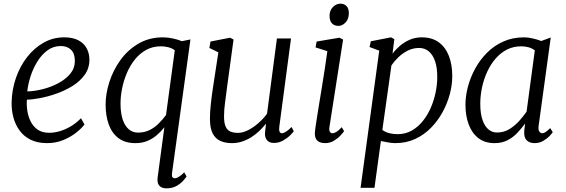

<svg xmlns="http://www.w3.org/2000/svg" viewBox="-20 -772 3091 1049"><path d="M441.5 -92Q427.5 -72.5 397.8 -48.5Q368 -24.5 326.8 -7.2Q285.5 10 237 10Q184 10 146.5 -9Q109 -28 86 -60.2Q63 -92.5 52.8 -132.2Q42.5 -172 43.5 -213Q45 -283 67.2 -346.8Q89.5 -410.5 128.2 -460.2Q167 -510 218.5 -539Q270 -568 330.5 -568Q377.5 -568 408 -552Q438.5 -536 453.5 -508.2Q468.5 -480.5 468.5 -446Q468.5 -399.5 443.2 -364Q418 -328.5 377.2 -303Q336.5 -277.5 290 -261Q243.5 -244.5 200 -236.2Q156.5 -228 127 -227.5Q124.5 -198.5 129.2 -167Q134 -135.5 147.8 -108Q161.5 -80.5 186.2 -63.5Q211 -46.5 248.5 -46.5Q276 -46.5 305.8 -55Q335.5 -63.5 365.5 -81Q395.5 -98.5 422.5 -126ZM312 -520.5Q271.5 -520.5 239.2 -496.8Q207 -473 183.8 -435.2Q160.5 -397.5 146.8 -354.5Q133 -311.5 129 -272.5Q169 -273.5 214.2 -285Q259.5 -296.5 299.2 -317.8Q339 -339 364 -369.2Q389 -399.5 389 -438.5Q389 -479.5 368.2 -500Q347.5 -520.5 312 -520.5Z M919.5 176.5Q918 190 922 196Q926 202 936 202Q944.5 202 958.5 193.2Q972.5 184.5 986.5 169.5L999.5 192.5Q996 198 982.5 213.8Q969 229.5 945.8 243.2Q922.5 257 889 257Q863 257 850 242Q837 227 841.5 195.5L878 -76.5Q858.5 -52 835 -32.2Q811.5 -12.5 783.2 -1.2Q755 10 719.5 10Q663 10 627 -17.5Q591 -45 574 -92.5Q557 -140 557 -200.5Q557 -259 577.2 -323Q597.5 -387 637.2 -442.8Q677 -498.5 735.8 -533.2Q794.5 -568 871 -568Q896 -568 924.8 -561.8Q953.5 -555.5 973.5 -547L1020.5 -556.5ZM935 -497.5Q919 -509 899.2 -514Q879.5 -519 859 -519Q814.5 -519 779 -499.5Q743.5 -480 717 -447Q690.5 -414 673.2 -373.2Q656 -332.5 647.2 -289.2Q638.5 -246 638.5 -206.5Q638.5 -155 650.2 -119.5Q662 -84 683.5 -65.8Q705 -47.5 733 -47.5Q769.5 -47.5 797.5 -61.5Q825.5 -75.5 847.5 -97.8Q869.5 -120 887 -143.5Z M1247 10Q1211 10 1184 -2Q1157 -14 1142 -43Q1127 -72 1127 -123Q1127 -140.5 1128.2 -161.2Q1129.5 -182 1132 -205Q1134.5 -228 1137.5 -251.2Q1140.5 -274.5 1144 -296L1173 -486L1124 -510L1130 -545L1237 -566L1256 -556L1220 -292Q1217.5 -270.5 1214.8 -250.5Q1212 -230.5 1209.5 -211.5Q1207 -192.5 1205.5 -173.8Q1204 -155 1204 -136Q1204 -99 1213.2 -79.5Q1222.5 -60 1239.5 -53Q1256.5 -46 1279 -46Q1307.5 -46 1337.5 -61.8Q1367.5 -77.5 1394.2 -101.5Q1421 -125.5 1439 -151L1493 -562H1570L1506 -80Q1503.5 -61.5 1507.5 -52.8Q1511.5 -44 1519 -44Q1529 -44 1542 -52Q1555 -60 1573 -78L1585 -55Q1581 -48.5 1565.5 -33Q1550 -17.5 1526.8 -4.2Q1503.5 9 1476 9Q1449 9 1436.5 -9Q1424 -27 1429 -57Q1429 -58.5 1429.5 -62.5Q1430 -66.5 1430.8 -72Q1431.5 -77.5 1432 -83.2Q1432.5 -89 1433 -94L1432 -95Q1416.5 -75.5 1397 -56.8Q1377.5 -38 1354 -23Q1330.5 -8 1303.8 1Q1277 10 1247 10Z M1756 10Q1739 10 1725.8 4.2Q1712.5 -1.5 1705.8 -14.5Q1699 -27.5 1700.5 -49Q1702 -68 1707.8 -104.8Q1713.5 -141.5 1721.2 -189.5Q1729 -237.5 1737.8 -290.5Q1746.5 -343.5 1754.5 -395.8Q1762.5 -448 1768.5 -492.5L1704 -513L1710 -545L1834 -566L1854.5 -556L1780 -79Q1777 -61 1782.2 -52.5Q1787.5 -44 1794.5 -44Q1805.5 -44 1817.8 -51.2Q1830 -58.5 1847 -77L1860 -55.5Q1855.5 -48.5 1841.2 -32.8Q1827 -17 1805.2 -3.5Q1783.5 10 1756 10ZM1829.5 -630.5Q1807 -630.5 1793.8 -644.2Q1780.5 -658 1780.5 -685.5Q1780.5 -715 1798.8 -733.5Q1817 -752 1840.5 -752Q1860.5 -752 1873.2 -738.8Q1886 -725.5 1886 -700.5Q1886 -668.5 1868.2 -649.5Q1850.5 -630.5 1829.5 -630.5Z M1950 254 2052 -495.5 1999 -515 2006 -546.5 2116 -568 2134.5 -558 2124.5 -478.5Q2140.5 -500.5 2164.2 -521Q2188 -541.5 2218.2 -554.8Q2248.5 -568 2284 -568Q2340.5 -568 2377.5 -540.8Q2414.5 -513.5 2432.8 -465.8Q2451 -418 2451 -356Q2451 -309.5 2437.8 -258.8Q2424.5 -208 2398.5 -160.2Q2372.5 -112.5 2335 -74Q2297.5 -35.5 2248.5 -12.8Q2199.5 10 2140 10Q2121.5 10 2100.8 6.2Q2080 2.5 2061 -1.5L2026 254ZM2069 -62Q2086 -49.5 2107.5 -44.2Q2129 -39 2152 -39Q2195 -39 2229.5 -58.5Q2264 -78 2290.2 -110.8Q2316.5 -143.5 2334 -184.2Q2351.5 -225 2360.2 -268.2Q2369 -311.5 2369 -351.5Q2369 -403 2356.8 -438.2Q2344.5 -473.5 2322.2 -491.8Q2300 -510 2269.5 -510Q2236 -510 2206.5 -494.8Q2177 -479.5 2154.5 -457.2Q2132 -435 2118.5 -414.5Z M2923 -86Q2919.5 -61.5 2927 -52.8Q2934.5 -44 2942 -44Q2952 -44 2962 -51.2Q2972 -58.5 2986 -72L3000 -50Q2996.5 -44 2983 -29.5Q2969.5 -15 2948.2 -2.5Q2927 10 2901 10Q2874 10 2858 -5Q2842 -20 2844 -56L2849 -97Q2830.5 -72 2807.5 -47.2Q2784.5 -22.5 2753.8 -6.2Q2723 10 2682 10Q2629 10 2593.8 -17.2Q2558.5 -44.5 2540.8 -92Q2523 -139.5 2523 -200Q2523 -246 2536.2 -297Q2549.5 -348 2575.5 -396Q2601.5 -444 2640 -483Q2678.5 -522 2729.5 -545Q2780.5 -568 2843.5 -568Q2864 -568 2890 -562.2Q2916 -556.5 2937 -548L2989 -567ZM2902 -497Q2886.5 -508.5 2867.5 -513.8Q2848.5 -519 2827.5 -519Q2784.5 -519 2749.2 -500.8Q2714 -482.5 2687 -451Q2660 -419.5 2641.5 -379Q2623 -338.5 2613.5 -293.8Q2604 -249 2604 -205Q2604 -153 2615.8 -118Q2627.5 -83 2648 -65.5Q2668.5 -48 2695 -48Q2733.5 -48 2764.2 -67.2Q2795 -86.5 2818.2 -113Q2841.5 -139.5 2857 -162Z"/></svg>

Font: Merriweather 7pt Light
Style: Italic
Weight: 300
Italic angle: -7.8°
Designer: Eben Sorkin
Foundry: Eben Sorkin
Version: Version 2.200;gftools[0.9.31]